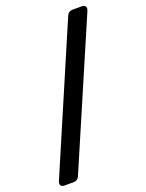

<svg xmlns="http://www.w3.org/2000/svg" viewBox="-161 -833 769 1009"><g transform="rotate(-20 223.5 -329.0)"><path d="M21 98Q5 98 -0.5 89.5Q-6 81 0 66L344 -736Q353 -756 376 -756H426Q441 -756 447 -747.5Q453 -739 447 -724L102 78Q93 98 70 98Z"/></g></svg>

Font: Pitagon Sans
Style: Bold
Weight: 700
Designer: Travis Tran
Foundry: Pitagon
Version: Version 1.001; ttfautohint (v1.8.4.7-5d5b);gftools[0.9.26]